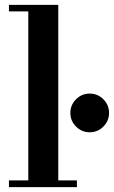

<svg xmlns="http://www.w3.org/2000/svg" viewBox="-20 -774 471 794"><path d="M97 -15V-738H221V-15ZM17 0V-28H298V0ZM17 -727V-754H221V-727ZM351 -227Q318 -227 294.5 -250.5Q271 -274 271 -307Q271 -340 294.5 -363.5Q318 -387 351 -387Q384 -387 407.5 -363.5Q431 -340 431 -307Q431 -274 407.5 -250.5Q384 -227 351 -227Z"/></svg>

Font: Libre Bodoni Medium
Style: Regular
Weight: 500
Designer: Pablo Impallari, Rodrigo Fuenzalida
Foundry: Impallari Type
Version: Version 2.005;gftools[0.9.23]